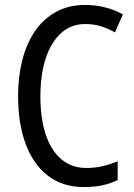

<svg xmlns="http://www.w3.org/2000/svg" viewBox="-20 -745 542 775"><path d="M325 -648Q279 -648 245 -625.5Q211 -603 188 -563Q165 -523 154 -470.5Q143 -418 143 -357Q143 -268 164.5 -202.5Q186 -137 228 -102Q270 -67 328 -67Q364 -67 395 -74.5Q426 -82 455 -94V-18Q426 -4 393 3Q360 10 318 10Q234 10 175 -34.5Q116 -79 84.5 -161.5Q53 -244 53 -358Q53 -435 70 -502Q87 -569 121 -619Q155 -669 206 -697Q257 -725 323 -725Q365 -725 403.5 -715.5Q442 -706 476 -687L444 -614Q419 -629 389 -638.5Q359 -648 325 -648Z"/></svg>

Font: Noto Sans Condensed
Style: Regular
Weight: 400
Width: 3
Version: Version 2.013